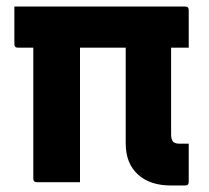

<svg xmlns="http://www.w3.org/2000/svg" viewBox="-20 -558 640 588"><path d="M24 -538H547Q558 -538 558 -527V-412H504V-146Q504 -130 511 -123Q518 -118 529 -118H558V-1Q558 10 547 10H503Q439 10 402 -24Q365 -58 365 -119V-412H225V0H93Q82 0 82 -11V-412H35Q24 -412 24 -423Z"/></svg>

Font: Recursive Sn Lnr St
Style: Bold
Weight: 700
Version: Version 1.079;hotconv 1.0.112;makeotfexe 2.5.65598; ttfautoh